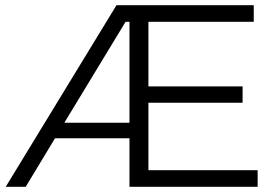

<svg xmlns="http://www.w3.org/2000/svg" viewBox="-20 -720 1073 740"><path d="M973 -64V0H479V-187H192L79 0H2L429 -700H958V-636H552V-387H915V-324H552V-64ZM479 -247V-636H464L228 -247Z"/></svg>

Font: Idrija
Style: Regular
Weight: 400
Designer: Julieta Ulanovsky
Foundry: Julieta Ulanovsky
Version: Version 7.200